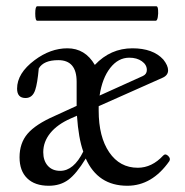

<svg xmlns="http://www.w3.org/2000/svg" viewBox="-20 -578 588 609"><path d="M98.1 -512.2Q91.8 -512.2 91.8 -535.2Q91.8 -558.1 98.1 -558.1H476.1Q480.5 -558.1 481.4 -546.6Q482.4 -535.2 480.5 -523.7Q478.5 -512.2 474.1 -512.2ZM134.8 11.2Q90.3 11.2 66.2 -12.5Q42 -36.1 42 -79.1Q42 -124 67.4 -153.8Q92.8 -183.6 152.8 -210L223.1 -242.2V-262.2V-318.8Q223.1 -387.2 165 -387.2Q118.2 -387.2 103 -360.8Q98.6 -313 91.8 -293Q83.5 -267.1 61 -267.1Q34.2 -267.1 34.2 -296.9Q34.2 -345.7 89.8 -387.2Q140.1 -424.8 193.8 -424.8Q250 -424.8 280.8 -372.1Q330.6 -424.8 399.9 -424.8Q465.3 -424.8 498 -389.2Q513.2 -370.1 513.2 -355Q513.2 -338.9 495.1 -331.1L293 -241.2V-227.1Q293 -144 326.4 -95Q359.9 -45.9 417 -45.9Q461.9 -45.9 498 -85Q504.9 -91.8 513.4 -83.5Q522 -75.2 517.1 -66.9Q462.4 11.2 383.8 11.2Q290.5 11.2 252 -75.2Q222.2 -26.4 196.5 -7.6Q170.9 11.2 134.8 11.2ZM390.1 -395Q355 -395 329.6 -362.5Q304.2 -330.1 295.9 -274.9L433.1 -336.9Q445.8 -342.8 445.8 -356Q445.8 -372.6 429.9 -383.8Q414.1 -395 390.1 -395ZM117.2 -95.2Q117.2 -68.4 131.6 -52.2Q146 -36.1 170.9 -36.1Q213.9 -36.1 244.1 -97.2Q229 -139.2 224.1 -210.9L204.1 -202.1Q162.1 -183.6 139.6 -156Q117.2 -128.4 117.2 -95.2Z"/></svg>

Font: Junicode SmCond
Style: Regular
Weight: 400
Width: 4
Designer: Peter S. Baker
Version: Version 2.206